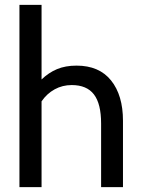

<svg xmlns="http://www.w3.org/2000/svg" viewBox="-20 -770 582 790"><path d="M486 -273V0H396V-262Q396 -343 366.5 -381.5Q337 -420 275 -420Q237 -420 205 -402.5Q173 -385 151 -353V0H60V-750H151V-443Q180 -471 214.5 -485.5Q249 -500 295 -500Q388 -500 437 -439Q486 -378 486 -273Z"/></svg>

Font: Cabin
Style: Regular
Weight: 400
Designer: Pablo Impallari
Foundry: Pablo Impallari. http://www.impallari.com Igino Marini. http://www.ikern.com
Version: Version 2.001